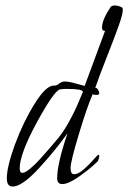

<svg xmlns="http://www.w3.org/2000/svg" viewBox="-20 -675 469 702"><path d="M426 -648Q429 -646 429 -639Q429 -623 413.5 -579.5Q398 -536 370.5 -466.5Q343 -397 328 -353Q329 -354 330 -354Q334 -354 338.5 -347Q343 -340 343 -334Q343 -328 333 -328Q320 -328 319 -331Q299 -286 268.5 -185Q238 -84 238 -61Q238 -38 251 -38Q266 -38 286 -55.5Q306 -73 321.5 -91Q337 -109 340 -109Q343 -109 343 -104Q343 -101 341.5 -96Q340 -91 338.5 -87.5Q337 -84 336 -84Q313 -61 272 -31.5Q231 -2 208 -2Q189 -2 189 -23Q189 -77 227 -188Q184 -127 122.5 -60Q61 7 26 7Q5 7 5 -23Q5 -66 35 -147.5Q65 -229 106.5 -295.5Q148 -362 176 -362H180Q187 -362 196.5 -369.5Q206 -377 217 -377Q232 -377 259.5 -369Q287 -361 289 -361Q290 -361 290 -362Q362 -556 364 -562Q353 -562 353 -574Q353 -602 383 -647Q387 -655 399 -655Q412 -655 426 -648ZM283 -339Q283 -350 224 -350Q207 -350 199 -348Q177 -342 114.5 -227Q52 -112 52 -59Q52 -43 62 -43Q72 -43 91 -59Q110 -75 126 -93Q142 -111 161 -132.5Q180 -154 181 -156Q208 -186 230.5 -226.5Q253 -267 267.5 -302Q282 -337 283 -339Z"/></svg>

Font: Bilbo Swash Caps
Style: Regular
Weight: 400
Designer: Robert E. Leuschke
Foundry: Robert E. Leuschke
Version: Version 1.002